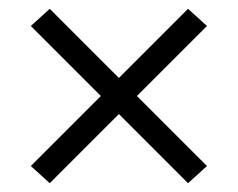

<svg xmlns="http://www.w3.org/2000/svg" viewBox="-20 -558 540 436"><path d="M93 -142 50 -181 209 -340 50 -499 93 -538 250 -381 407 -538 450 -499 291 -340 450 -181 407 -142 250 -299Z"/></svg>

Font: Iosevka Slab Light
Style: Regular
Weight: 300
Monospace: yes
Designer: Belleve Invis
Foundry: Belleve Invis
Version: Version 11.1.0; ttfautohint (v1.8.3)